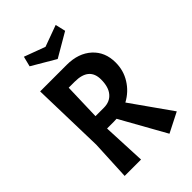

<svg xmlns="http://www.w3.org/2000/svg" viewBox="-265 -998 1109 1109"><g transform="rotate(-45 289.5 -443.5)"><path d="M258.8 -265.6Q245.1 -265.6 202.1 -265.6Q202.1 -264.6 202.1 -259.8Q205.1 -195.3 213.9 0Q180.7 0 80.1 0Q83 -60.5 91.8 -243.2Q88.9 -354.5 80.1 -690.4Q133.8 -690.4 296.9 -690.4Q392.6 -690.4 450.2 -637.7Q506.8 -585.9 506.8 -500Q506.8 -434.6 473.6 -381.8Q440.4 -328.1 382.8 -296.9Q441.4 -214.8 556.6 -50.8Q526.4 -35.2 435.5 10.7Q397.5 -58.6 280.3 -266.6Q273.4 -265.6 258.8 -265.6ZM260.7 -588.9Q249 -588.9 211.9 -588.9Q210 -532.2 205.1 -363.3Q221.7 -363.3 273.4 -363.3Q323.2 -363.3 350.6 -396.5Q377.9 -428.7 377.9 -490.2Q377.9 -588.9 260.7 -588.9ZM284.2 -751Q248 -772.5 139.6 -835.9Q143.6 -851.6 155.3 -898.4Q187.5 -886.7 284.2 -850.6Q316.4 -862.3 415 -898.4Q418.9 -882.8 429.7 -835.9Q393.6 -814.5 284.2 -751Z"/></g></svg>

Font: Acme Polish
Style: Regular
Weight: 400
Designer: Juan Pablo del Peral
Version: Version 1.002